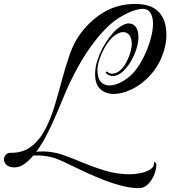

<svg xmlns="http://www.w3.org/2000/svg" viewBox="-43 -802 865 975"><path d="M671 153Q633 155 586 144Q539 133 489.5 114Q440 95 394.5 74Q349 53 312.5 35Q276 17 256 9Q223 -5 189 -9.5Q155 -14 126 -12Q103 15 79.5 31.5Q56 48 30 48Q2 48 -10.5 35Q-23 22 -23 8Q-23 -5 -14 -15.5Q-5 -26 10 -26Q72 -25 114.5 -57Q157 -89 185.5 -143Q214 -197 234 -263Q254 -329 272 -397.5Q290 -466 311.5 -526.5Q333 -587 364 -629Q417 -701 487 -741.5Q557 -782 643 -782Q725 -782 763.5 -741Q802 -700 802 -625Q802 -568 776 -507Q750 -446 699 -399Q663 -365 618.5 -345Q574 -325 535 -325Q495 -325 467.5 -348.5Q440 -372 440 -426Q440 -460 451.5 -494.5Q463 -529 476 -555Q514 -623 549.5 -653Q585 -683 611 -683Q634 -683 647 -664.5Q660 -646 660 -614Q660 -585 649 -551Q638 -517 619 -486Q600 -455 577 -435.5Q554 -416 530 -416Q510 -416 496 -430Q494 -434 494 -435Q494 -438 497 -438Q501 -438 505 -435Q508 -433 512 -430.5Q516 -428 526 -428Q547 -428 565 -443Q583 -458 596.5 -482Q610 -506 618 -532Q626 -558 626 -580Q626 -608 614 -623.5Q602 -639 582 -639Q561 -639 535 -618.5Q509 -598 484 -552Q470 -525 461 -497.5Q452 -470 452 -446Q452 -404 469.5 -386Q487 -368 512 -368Q545 -368 583.5 -391Q622 -414 647 -448Q672 -481 691.5 -522.5Q711 -564 722.5 -606Q734 -648 734 -682Q734 -718 719 -739.5Q704 -761 669 -756Q621 -749 562 -712Q503 -675 442 -597Q391 -532 351 -458.5Q311 -385 284 -319Q267 -278 245 -226Q223 -174 197 -122.5Q171 -71 141 -31Q149 -32 157 -32.5Q165 -33 173 -33Q219 -33 266 -19Q321 0 378 24Q435 48 494.5 65.5Q554 83 615 83Q643 83 671.5 77Q700 71 719.5 58.5Q739 46 739 29V24Q739 20 741 20Q743 20 746.5 24Q750 28 751 33Q751 58 740 85Q729 112 711 131Q693 150 671 153Z"/></svg>

Font: Festive
Style: Regular
Weight: 400
Designer: Robert E. Leuschke
Foundry: Robert E. Leuschke
Version: Version 1.101; ttfautohint (v1.8.3)